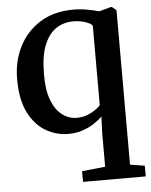

<svg xmlns="http://www.w3.org/2000/svg" viewBox="-56 -616 709 904"><g transform="rotate(-5 298.5 -164.0)"><path d="M299.5 242V191.5L409.5 180V23L412.5 -57Q395 -39.5 370.8 -24Q346.5 -8.5 316.5 1.2Q286.5 11 251.5 11Q194 11 144 -18.2Q94 -47.5 63.2 -108.8Q32.5 -170 32.5 -267Q32.5 -350 66.8 -418.8Q101 -487.5 166.5 -528.8Q232 -570 325.5 -570Q358 -570 390.5 -564Q423 -558 445.5 -551.5L501 -566.5H506.5L527 -549.5V180.5L596 191.5V242ZM297.5 -61Q323.5 -61 345.5 -69.2Q367.5 -77.5 384 -89Q400.5 -100.5 409.5 -110.5V-486.5Q403.5 -497 376.8 -506Q350 -515 318 -515Q274.5 -515 238.8 -491.8Q203 -468.5 182 -417.2Q161 -366 160.5 -281.5Q159.5 -206 178 -157.2Q196.5 -108.5 227.8 -84.8Q259 -61 297.5 -61Z"/></g></svg>

Font: Merriweather Light 18pt SemiBold
Style: Regular
Weight: 600
Version: Version 2.100